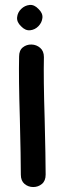

<svg xmlns="http://www.w3.org/2000/svg" viewBox="-20 -554 254 774"><path d="M64 150Q64 175 79 187.5Q94 200 114 200Q134 200 149 187.5Q164 175 164 150Q164 85 160 -76Q155 -237 157 -324Q157 -348 142 -361Q127 -374 107 -374.5Q87 -375 72 -363Q57 -351 57 -326Q55 -239 60 -77Q64 85 64 150ZM135 -518Q118 -536 99 -534Q80 -532 65.5 -518Q51 -504 49 -484.5Q47 -465 65 -448Q82 -430 101.5 -432Q121 -434 135 -448.5Q149 -463 151 -482Q153 -501 135 -518Z"/></svg>

Font: Balsamiq Sans
Style: Regular
Weight: 400
Designer: Michael Angeles
Foundry: Balsamiq SRL
Version: Version 1.020; ttfautohint (v1.8.4.7-5d5b);gftools[0.9.26]